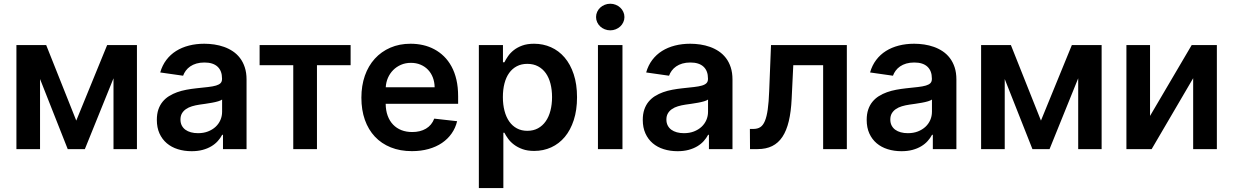

<svg xmlns="http://www.w3.org/2000/svg" viewBox="-20 -782 6468 1007"><path d="M541.9 -545.5H698.2V0H575.3V-371.4L425.1 0H335.2L190 -367.5V0H66.1V-545.5H222.3L380 -149.5Z M985.1 11Q946 11 912.6 0.5Q879.3 -9.9 854.8 -30.7Q830.3 -51.5 816.4 -82.2Q802.6 -112.9 802.6 -153.1Q802.6 -183.9 810.5 -207.4Q818.5 -230.8 832.7 -248.2Q846.9 -265.6 866.5 -277.9Q886 -290.1 908.9 -298.3Q931.8 -306.5 957.6 -311.3Q983.3 -316.1 1009.6 -318.9Q1045.8 -322.8 1071.4 -325.6Q1096.9 -328.5 1113.1 -333.3Q1129.3 -338.1 1136.9 -346.1Q1144.5 -354 1144.5 -367.9V-370Q1144.5 -410.5 1120.9 -432.4Q1097.3 -454.2 1052.2 -454.2Q1028.8 -454.2 1010.1 -448.7Q991.5 -443.2 977.6 -433.6Q963.8 -424 954.5 -411.4Q945.3 -398.8 940.3 -384.9L820.3 -402Q831 -439.3 852.3 -467.5Q873.6 -495.7 903.6 -514.6Q933.6 -533.4 971.1 -543Q1008.5 -552.6 1051.5 -552.6Q1077.4 -552.6 1104 -548.7Q1130.7 -544.7 1155.2 -536Q1179.7 -527.3 1201.2 -513Q1222.7 -498.6 1238.6 -477.8Q1254.6 -457 1263.8 -429Q1273.1 -400.9 1273.1 -365.1V0H1149.5V-74.9H1145.2Q1136.4 -57.9 1122.3 -42.3Q1108.3 -26.6 1088.4 -14.7Q1068.5 -2.8 1042.8 4.1Q1017 11 985.1 11ZM1018.5 -83.5Q1047.6 -83.5 1070.8 -92.5Q1094.1 -101.6 1110.6 -116.8Q1127.1 -132.1 1136 -152.5Q1144.9 -172.9 1144.9 -195.7V-259.9Q1138.5 -255 1124.1 -250.7Q1109.7 -246.4 1092.3 -243.3Q1074.9 -240.1 1057.4 -237.6Q1039.8 -235.1 1027 -233.3Q1005.3 -230.1 987 -224.6Q968.8 -219.1 955.3 -209.7Q941.8 -200.3 934.1 -187Q926.5 -173.7 926.5 -155.2Q926.5 -137.4 933.2 -124.1Q940 -110.8 952.2 -101.7Q964.5 -92.7 981.4 -88.1Q998.2 -83.5 1018.5 -83.5Z M1341.6 -545.5H1818.9V-440H1642.4V0H1518.1V-440H1341.6Z M2140.3 10.7Q2078.5 10.7 2029.5 -9.1Q1980.5 -28.8 1946.2 -65.3Q1911.9 -101.9 1893.6 -153.6Q1875.4 -205.3 1875.4 -269.5Q1875.4 -332.7 1893.6 -384.8Q1911.9 -436.8 1945.8 -474.1Q1979.8 -511.4 2027.3 -532Q2074.9 -552.6 2133.5 -552.6Q2167.3 -552.6 2198.7 -545.5Q2230.1 -538.4 2257.8 -523.6Q2285.5 -508.9 2308.4 -486.5Q2331.3 -464.1 2348 -433.6Q2364.7 -403.1 2373.8 -364Q2382.8 -324.9 2382.8 -277V-237.6H2002.8Q2003.2 -202.4 2013.3 -174.9Q2023.4 -147.4 2041.7 -128.4Q2060 -109.4 2085.4 -99.4Q2110.8 -89.5 2142 -89.5Q2183.9 -89.5 2214.1 -107.2Q2244.3 -125 2257.5 -159.8L2377.5 -146.3Q2369 -110.8 2348.7 -81.9Q2328.5 -52.9 2298.1 -32.3Q2267.8 -11.7 2227.8 -0.5Q2187.9 10.7 2140.3 10.7ZM2259.6 -324.2Q2259.2 -351.9 2250.2 -375.5Q2241.1 -399.1 2224.8 -416.2Q2208.5 -433.2 2185.7 -442.8Q2163 -452.4 2135.3 -452.4Q2106.5 -452.4 2082.9 -442.1Q2059.3 -431.8 2042.1 -414.4Q2024.9 -397 2014.7 -373.8Q2004.6 -350.5 2003.2 -324.2Z M2491.5 -545.5H2617.9V-455.3H2625.4Q2632.8 -470.2 2644.5 -487.2Q2656.2 -504.3 2674.5 -518.8Q2692.8 -533.4 2718.9 -543Q2745 -552.6 2781.2 -552.6Q2828.5 -552.6 2869.7 -534.3Q2910.9 -516 2941.2 -480.5Q2971.6 -445 2989 -392.6Q3006.4 -340.2 3006.4 -272Q3006.4 -204.5 2989.3 -152.2Q2972.3 -99.8 2942.3 -63.9Q2912.3 -28.1 2871.1 -9.2Q2829.9 9.6 2781.6 9.6Q2746.4 9.6 2720.5 0.2Q2694.6 -9.2 2676 -23.3Q2657.3 -37.3 2645.1 -54.2Q2632.8 -71 2625.4 -85.9H2620V204.5H2491.5ZM2617.5 -272.7Q2617.5 -233 2626.1 -200.5Q2634.6 -168 2650.9 -144.7Q2667.3 -121.4 2691.1 -108.7Q2714.8 -95.9 2745.7 -95.9Q2777.7 -95.9 2801.8 -109.2Q2826 -122.5 2842.3 -146Q2858.7 -169.4 2867 -201.9Q2875.4 -234.4 2875.4 -272.7Q2875.4 -310.7 2867.2 -342.9Q2859 -375 2842.7 -398.1Q2826.3 -421.2 2802 -434.1Q2777.7 -447.1 2745.7 -447.1Q2714.8 -447.1 2690.9 -434.7Q2666.9 -422.2 2650.6 -399.5Q2634.2 -376.8 2625.9 -344.6Q2617.5 -312.5 2617.5 -272.7Z M3116.1 -545.5H3244.7V0H3116.1ZM3180.8 -622.9Q3165.5 -622.9 3151.8 -628.4Q3138.1 -633.9 3128 -643.3Q3117.9 -652.7 3112 -665.5Q3106.2 -678.3 3106.2 -692.5Q3106.2 -707 3112 -719.8Q3117.9 -732.6 3128 -742Q3138.1 -751.4 3151.8 -756.9Q3165.5 -762.4 3180.8 -762.4Q3196 -762.4 3209.5 -756.9Q3223 -751.4 3233.1 -742Q3243.3 -732.6 3249.1 -719.8Q3255 -707 3255 -692.5Q3255 -678.3 3249.1 -665.5Q3243.3 -652.7 3233.1 -643.3Q3223 -633.9 3209.5 -628.4Q3196 -622.9 3180.8 -622.9Z M3533.7 11Q3494.7 11 3461.3 0.5Q3427.9 -9.9 3403.4 -30.7Q3378.9 -51.5 3365.1 -82.2Q3351.2 -112.9 3351.2 -153.1Q3351.2 -183.9 3359.2 -207.4Q3367.2 -230.8 3381.4 -248.2Q3395.6 -265.6 3415.1 -277.9Q3434.7 -290.1 3457.6 -298.3Q3480.5 -306.5 3506.2 -311.3Q3532 -316.1 3558.2 -318.9Q3594.5 -322.8 3620 -325.6Q3645.6 -328.5 3661.8 -333.3Q3677.9 -338.1 3685.5 -346.1Q3693.2 -354 3693.2 -367.9V-370Q3693.2 -410.5 3669.6 -432.4Q3646 -454.2 3600.9 -454.2Q3577.4 -454.2 3558.8 -448.7Q3540.1 -443.2 3526.3 -433.6Q3512.4 -424 3503.2 -411.4Q3494 -398.8 3489 -384.9L3369 -402Q3379.6 -439.3 3400.9 -467.5Q3422.2 -495.7 3452.2 -514.6Q3482.2 -533.4 3519.7 -543Q3557.2 -552.6 3600.1 -552.6Q3626.1 -552.6 3652.7 -548.7Q3679.3 -544.7 3703.8 -536Q3728.3 -527.3 3749.8 -513Q3771.3 -498.6 3787.3 -477.8Q3803.3 -457 3812.5 -429Q3821.7 -400.9 3821.7 -365.1V0H3698.2V-74.9H3693.9Q3685 -57.9 3671 -42.3Q3657 -26.6 3637.1 -14.7Q3617.2 -2.8 3591.4 4.1Q3565.7 11 3533.7 11ZM3567.1 -83.5Q3596.2 -83.5 3619.5 -92.5Q3642.8 -101.6 3659.3 -116.8Q3675.8 -132.1 3684.7 -152.5Q3693.5 -172.9 3693.5 -195.7V-259.9Q3687.1 -255 3672.8 -250.7Q3658.4 -246.4 3641 -243.3Q3623.6 -240.1 3606 -237.6Q3588.4 -235.1 3575.6 -233.3Q3554 -230.1 3535.7 -224.6Q3517.4 -219.1 3503.9 -209.7Q3490.4 -200.3 3482.8 -187Q3475.1 -173.7 3475.1 -155.2Q3475.1 -137.4 3481.9 -124.1Q3488.6 -110.8 3500.9 -101.7Q3513.1 -92.7 3530 -88.1Q3546.9 -83.5 3567.1 -83.5Z M3913 -105.8H3931.8Q3953.1 -105.8 3967.7 -115.2Q3982.2 -124.6 3991.8 -147.5Q4001.4 -170.5 4006.7 -208.5Q4012.1 -246.4 4014.2 -304L4023.8 -545.5H4421.5V0H4297.2V-440H4140.6L4132.1 -264.2Q4128.9 -196 4117 -146.3Q4105.1 -96.6 4083.5 -64.1Q4061.8 -31.6 4029.7 -15.8Q3997.5 0 3953.5 0H3913.7Z M4708.1 11Q4669 11 4635.7 0.5Q4602.3 -9.9 4577.8 -30.7Q4553.3 -51.5 4539.4 -82.2Q4525.6 -112.9 4525.6 -153.1Q4525.6 -183.9 4533.6 -207.4Q4541.5 -230.8 4555.8 -248.2Q4570 -265.6 4589.5 -277.9Q4609 -290.1 4631.9 -298.3Q4654.8 -306.5 4680.6 -311.3Q4706.3 -316.1 4732.6 -318.9Q4768.8 -322.8 4794.4 -325.6Q4820 -328.5 4836.1 -333.3Q4852.3 -338.1 4859.9 -346.1Q4867.5 -354 4867.5 -367.9V-370Q4867.5 -410.5 4843.9 -432.4Q4820.3 -454.2 4775.2 -454.2Q4751.8 -454.2 4733.1 -448.7Q4714.5 -443.2 4700.6 -433.6Q4686.8 -424 4677.6 -411.4Q4668.3 -398.8 4663.4 -384.9L4543.3 -402Q4554 -439.3 4575.3 -467.5Q4596.6 -495.7 4626.6 -514.6Q4656.6 -533.4 4694.1 -543Q4731.5 -552.6 4774.5 -552.6Q4800.4 -552.6 4827.1 -548.7Q4853.7 -544.7 4878.2 -536Q4902.7 -527.3 4924.2 -513Q4945.7 -498.6 4961.6 -477.8Q4977.6 -457 4986.9 -429Q4996.1 -400.9 4996.1 -365.1V0H4872.5V-74.9H4868.3Q4859.4 -57.9 4845.3 -42.3Q4831.3 -26.6 4811.4 -14.7Q4791.5 -2.8 4765.8 4.1Q4740.1 11 4708.1 11ZM4741.5 -83.5Q4770.6 -83.5 4793.9 -92.5Q4817.1 -101.6 4833.6 -116.8Q4850.1 -132.1 4859 -152.5Q4867.9 -172.9 4867.9 -195.7V-259.9Q4861.5 -255 4847.1 -250.7Q4832.7 -246.4 4815.3 -243.3Q4797.9 -240.1 4780.4 -237.6Q4762.8 -235.1 4750 -233.3Q4728.3 -230.1 4710 -224.6Q4691.8 -219.1 4678.3 -209.7Q4664.8 -200.3 4657.1 -187Q4649.5 -173.7 4649.5 -155.2Q4649.5 -137.4 4656.2 -124.1Q4663 -110.8 4675.2 -101.7Q4687.5 -92.7 4704.4 -88.1Q4721.2 -83.5 4741.5 -83.5Z M5601.6 -545.5H5757.8V0H5634.9V-371.4L5484.7 0H5394.9L5249.6 -367.5V0H5125.7V-545.5H5282L5439.6 -149.5Z M6230.1 -545.5H6362.2V0H6237.9V-371.8L6020.2 0H5887.8V-545.5H6011.7V-174Z"/></svg>

Font: Interop SemBd
Style: Regular
Weight: 600
Designer: Rasmus Andersson, Google, Jang Haemin
Foundry: jhaemin
Version: Version 1.008